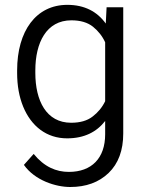

<svg xmlns="http://www.w3.org/2000/svg" viewBox="-20 -558 598 788"><path d="M50.3 -258.8C50.3 -206.5 58.6 -160.6 75.2 -120.1C108.4 -39.6 171.4 9.8 255.4 9.8C325.2 9.8 376.5 -16.1 411.6 -61.5V-6.8C411.6 91.3 356 147.5 262.7 147.5C210.4 147.5 161.6 127 118.2 73.7L78.1 118.7C123 182.6 209 209.5 268.1 209.5C333 209.5 385.7 190.4 425.8 151.9C465.8 113.3 485.8 59.1 485.8 -10.3V-528.3H417.5L414.1 -461.4C378.9 -510.3 327.1 -538.1 256.3 -538.1C128.4 -538.1 50.3 -431.2 50.3 -269ZM125 -269C125 -382.8 170.4 -474.6 272.9 -474.6C310.1 -474.6 339.8 -465.8 361.8 -448.2C383.8 -430.2 400.4 -409.2 411.6 -384.3V-142.6C399.4 -117.2 381.8 -96.2 359.9 -79.6C337.9 -62.5 308.6 -54.2 272 -54.2C169.9 -54.2 125 -145 125 -258.8Z"/></svg>

Font: Vazirmatn Light
Style: Regular
Weight: 300
Designer: Saber Rastikerdar
Foundry: Saber Rastikerdar
Version: Version 33.003